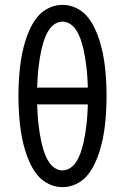

<svg xmlns="http://www.w3.org/2000/svg" viewBox="-20 -763 515 791"><path d="M238 8Q209 8 182 -4.5Q155 -17 136.5 -39Q118 -61 105.5 -87Q93 -113 84.5 -140.5Q76 -168 70.5 -196Q65 -224 62 -252.5Q59 -281 57.5 -310Q56 -339 56 -368Q56 -396 57.5 -425Q59 -454 62 -482.5Q65 -511 70.5 -539Q76 -567 84.5 -594.5Q93 -622 105.5 -648Q118 -674 136.5 -696Q155 -718 182 -730.5Q209 -743 238 -743Q266 -743 293 -730.5Q320 -718 338.5 -696Q357 -674 369.5 -648Q382 -622 390.5 -594.5Q399 -567 404.5 -539Q410 -511 413 -482.5Q416 -454 417.5 -425Q419 -396 419 -368Q419 -339 417.5 -310Q416 -281 413 -252.5Q410 -224 404.5 -196Q399 -168 390.5 -140.5Q382 -113 369.5 -87Q357 -61 338.5 -39Q320 -17 293 -4.5Q266 8 238 8ZM133 -402H342Q341 -418 340.5 -433.5Q340 -449 338.5 -464.5Q337 -480 335 -495.5Q333 -511 330.5 -526.5Q328 -542 324.5 -557.5Q321 -573 316.5 -588Q312 -603 305.5 -617.5Q299 -632 290 -644.5Q281 -657 267 -665.5Q253 -674 238 -674Q222 -674 208 -665.5Q194 -657 185 -644.5Q176 -632 169.5 -617.5Q163 -603 158.5 -588Q154 -573 150.5 -557.5Q147 -542 144.5 -526.5Q142 -511 140 -495.5Q138 -480 136.5 -464.5Q135 -449 134.5 -433.5Q134 -418 133 -402ZM237 -61Q253 -61 267 -69.5Q281 -78 290 -90.5Q299 -103 305.5 -117.5Q312 -132 316.5 -147Q321 -162 324.5 -177.5Q328 -193 330.5 -208.5Q333 -224 335 -239.5Q337 -255 338.5 -270.5Q340 -286 340.5 -301.5Q341 -317 342 -333H133Q134 -317 134.5 -301.5Q135 -286 136.5 -270.5Q138 -255 140 -239.5Q142 -224 144.5 -208.5Q147 -193 150.5 -177.5Q154 -162 158.5 -147Q163 -132 169.5 -117.5Q176 -103 185 -90.5Q194 -78 208 -69.5Q222 -61 237 -61Z"/></svg>

Font: Iosevka QP
Style: Regular
Weight: 400
Designer: Belleve Invis
Foundry: Belleve Invis
Version: Version 20.0.0; ttfautohint (v1.8.4)